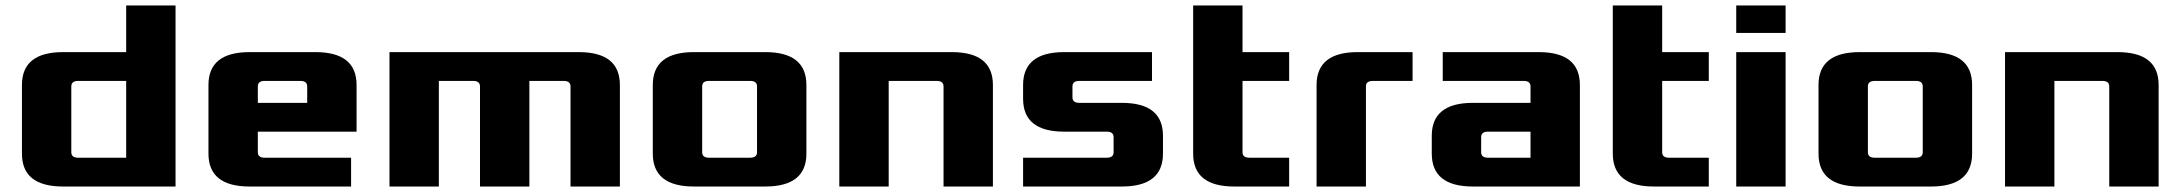

<svg xmlns="http://www.w3.org/2000/svg" viewBox="-20 -680 7950 700"><path d="M60 -120V-370Q60 -490 210 -490H440V-660H620V0H210Q60 0 60 -120ZM240 -125Q240 -105 265 -105H440V-385H265Q240 -385 240 -365Z M740 -120V-370Q740 -490 890 -490H1130Q1280 -490 1280 -370V-200H920V-125Q920 -105 945 -105H1260V0H890Q740 0 740 -120ZM920 -305H1100V-365Q1100 -385 1075 -385H945Q920 -385 920 -365Z M1400 0V-490H2090Q2240 -490 2240 -370V0H2060V-365Q2060 -385 2035 -385H1910V0H1730V-365Q1730 -385 1705 -385H1580V0Z M2360 -120V-370Q2360 -490 2510 -490H2770Q2920 -490 2920 -370V-120Q2920 0 2770 0H2510Q2360 0 2360 -120ZM2540 -125Q2540 -105 2565 -105H2715Q2740 -105 2740 -125V-365Q2740 -385 2715 -385H2565Q2540 -385 2540 -365Z M3040 0V-490H3450Q3600 -490 3600 -370V0H3420V-365Q3420 -385 3395 -385H3220V0Z M3710 0V-105H4015Q4040 -105 4040 -125V-180Q4040 -200 4015 -200H3860Q3710 -200 3710 -320V-370Q3710 -490 3860 -490H4180V-385H3915Q3890 -385 3890 -365V-325Q3890 -305 3915 -305H4070Q4220 -305 4220 -185V-120Q4220 0 4070 0Z M4330 -120V-660H4510V-490H4680V-385H4510V-125Q4510 -105 4535 -105H4680V0H4480Q4330 0 4330 -120Z M4780 0V-370Q4780 -490 4930 -490H5130V-385H4985Q4960 -385 4960 -365V0Z M5200 -120V-185Q5200 -305 5350 -305H5560V-365Q5560 -385 5535 -385H5240V-490H5590Q5740 -490 5740 -370V0H5350Q5200 0 5200 -120ZM5380 -125Q5380 -105 5405 -105H5560V-200H5405Q5380 -200 5380 -180Z M5860 -120V-660H6040V-490H6210V-385H6040V-125Q6040 -105 6065 -105H6210V0H6010Q5860 0 5860 -120Z M6310 0V-490H6490V0ZM6310 -560V-660H6490V-560Z M6610 -120V-370Q6610 -490 6760 -490H7020Q7170 -490 7170 -370V-120Q7170 0 7020 0H6760Q6610 0 6610 -120ZM6790 -125Q6790 -105 6815 -105H6965Q6990 -105 6990 -125V-365Q6990 -385 6965 -385H6815Q6790 -385 6790 -365Z M7290 0V-490H7700Q7850 -490 7850 -370V0H7670V-365Q7670 -385 7645 -385H7470V0Z"/></svg>

Font: Xolonium
Style: Bold
Weight: 700
Designer: Severin Meyer
Version: Version 4.2